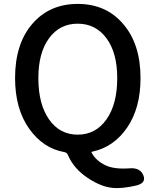

<svg xmlns="http://www.w3.org/2000/svg" viewBox="-20 -770 794 981"><path d="M641 185Q608 191 574 191Q505 191 428 139Q357 92 327 22Q322 9 308 7Q201 -12 130 -111Q57 -213 57 -371Q57 -546 145 -648Q233 -750 377 -750Q521 -750 608 -649Q698 -546 698 -371Q698 -218 629.5 -118Q561 -18 451 5Q446 6 448 10Q470 51 518 74Q563 96 643 90Q697 86 713 127Q729 169 666 180ZM579 -371Q579 -500 524 -574.5Q469 -649 377 -649Q285 -649 230.5 -574.5Q176 -500 176 -371Q176 -238 230.5 -160Q285 -82 377 -82Q469 -82 524 -160Q579 -238 579 -371Z"/></svg>

Font: Resource Han Rounded KR Medium
Style: Regular
Weight: 500
Designer: Cyano Hao (round all glyphs); Ryoko NISHIZUKA 西塚涼子 (kana, bopomofo & ideographs); Paul D. Hunt (Latin, Greek & Cyrillic)
Foundry: Cyano Hao
Version: 0.990